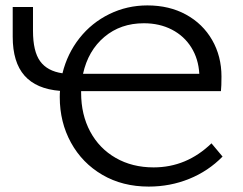

<svg xmlns="http://www.w3.org/2000/svg" viewBox="-20 -684 899 710"><path d="M803 -105Q750 -51 679.5 -22.5Q609 6 530 6Q433 6 358.5 -37.5Q284 -81 242.5 -156.5Q201 -232 201 -325Q201 -341 202 -348Q114 -355 70.5 -404.5Q27 -454 27 -548V-658H102V-570Q102 -494 128.5 -457.5Q155 -421 211 -413Q229 -486 274 -543Q319 -600 384.5 -632Q450 -664 525 -664Q606 -664 668 -630Q730 -596 764.5 -536Q799 -476 799 -401Q799 -365 797 -347H280V-341Q280 -260 313.5 -197.5Q347 -135 408 -100Q469 -65 548 -65Q670 -65 762 -154ZM287 -411H717Q714 -466 687.5 -508.5Q661 -551 615.5 -574.5Q570 -598 512 -598Q426 -598 366 -547.5Q306 -497 287 -411Z"/></svg>

Font: Ysabeau Infant Medium
Style: Regular
Weight: 500
Designer: Christian Thalmann (Catharsis Fonts)
Version: Version 0.003